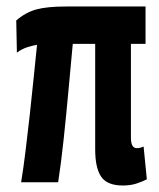

<svg xmlns="http://www.w3.org/2000/svg" viewBox="-20 -561 488 591"><path d="M358 10Q310 10 291.5 -17Q273 -44 273 -101V-426H204Q198 -362 191 -285Q184 -208 176 -133Q168 -58 159 0H45Q52 -42 58.5 -95.5Q65 -149 71.5 -206.5Q78 -264 83.5 -320Q89 -376 94 -423Q80 -421 63.5 -415.5Q47 -410 32 -399L30 -498Q59 -523 92 -532Q125 -541 183 -541H428V-426H383V-137Q383 -105 401 -105Q412 -105 422 -110L432 -9Q416 -1 398.5 4.5Q381 10 358 10Z"/></svg>

Font: Georama Condensed SemiBold
Style: Regular
Weight: 600
Width: 3
Designer: Jean-Baptiste Levee
Foundry: Production Type
Version: Version 1.000